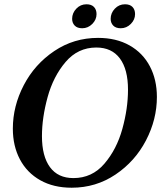

<svg xmlns="http://www.w3.org/2000/svg" viewBox="-20 -857 775 897"><path d="M40 -256Q40 -361 91 -459Q142 -557 233.5 -618.5Q325 -680 438 -680Q523 -680 585 -645Q647 -610 680 -547.5Q713 -485 713 -404Q713 -299 662 -201Q611 -103 519.5 -41.5Q428 20 315 20Q230 20 168 -15Q106 -50 73 -112.5Q40 -175 40 -256ZM578 -438Q578 -533 540 -584Q502 -635 430 -635Q344 -635 286.5 -567.5Q229 -500 202.5 -403.5Q176 -307 176 -221Q176 -127 213.5 -76Q251 -25 323 -25Q410 -25 467.5 -92Q525 -159 551.5 -254.5Q578 -350 578 -438ZM317 -769Q317 -796 336.5 -816.5Q356 -837 384 -837Q407 -837 419 -824.5Q431 -812 431 -791Q431 -765 411 -745Q391 -725 364 -725Q341 -725 329 -737.5Q317 -750 317 -769ZM497 -769Q497 -796 516.5 -816.5Q536 -837 564 -837Q587 -837 599 -824.5Q611 -812 611 -791Q611 -765 591 -745Q571 -725 544 -725Q521 -725 509 -737.5Q497 -750 497 -769Z"/></svg>

Font: Philosopher
Style: Bold Italic
Weight: 700
Italic angle: -10°
Designer: Jovanny Lemonad
Foundry: Jovanny Lemonad
Version: Version 2.000